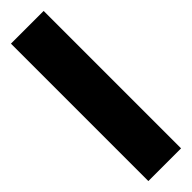

<svg xmlns="http://www.w3.org/2000/svg" viewBox="1 -124 498 498"><g transform="rotate(45 250.0 125.0)"><path d="M502 185V65H-2V185Z"/></g></svg>

Font: Noto Sans Lao Looped ExtraCondensed Black
Style: Regular
Weight: 900
Width: 2
Designer: Mark Frömberg, Ben Mitchell
Foundry: The Fontpad Ltd
Version: Version 1.002